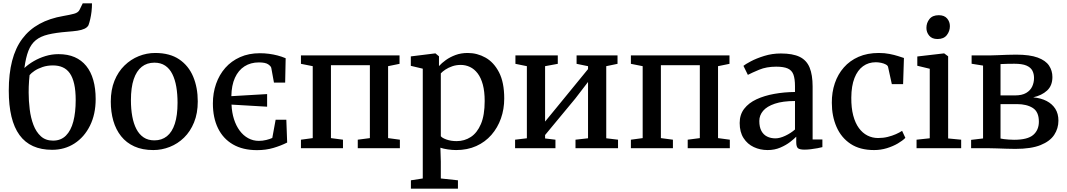

<svg xmlns="http://www.w3.org/2000/svg" viewBox="-20 -887 6383 1149"><path d="M292 9.5Q226.5 9.5 177.8 -12.5Q129 -34.5 96.8 -78.8Q64.5 -123 48.5 -189.5Q32.5 -256 32.5 -344.5Q32.5 -445.5 52.5 -522.8Q72.5 -600 113.2 -654.8Q154 -709.5 215.5 -743.5Q277 -777.5 360 -791.5Q398 -798 423.2 -804.8Q448.5 -811.5 456.5 -829L475 -867H530.5Q530.5 -842 527.8 -818.2Q525 -794.5 520.2 -773.5Q515.5 -752.5 509.5 -736Q502 -722.5 485.2 -714.8Q468.5 -707 442.8 -703.2Q417 -699.5 383 -697Q314 -691.5 268.2 -680.5Q222.5 -669.5 194.2 -646.5Q166 -623.5 150.2 -583.5Q134.5 -543.5 126 -480Q150 -502.5 182.2 -521.2Q214.5 -540 252.2 -551.5Q290 -563 330 -563Q385.5 -563 426.8 -545Q468 -527 496 -492.5Q524 -458 538.2 -408Q552.5 -358 552.5 -294Q552.5 -203.5 518.5 -135Q484.5 -66.5 425.8 -28.5Q367 9.5 292 9.5ZM297.5 -45.5Q344.5 -45.5 374.5 -75.5Q404.5 -105.5 418.8 -160Q433 -214.5 433 -288Q433 -344.5 424 -384.2Q415 -424 397.8 -448.5Q380.5 -473 355.2 -484.2Q330 -495.5 297 -495.5Q263 -495.5 234.8 -486Q206.5 -476.5 186.5 -463Q166.5 -449.5 157 -437.5Q155.5 -422.5 154 -404.8Q152.5 -387 152 -368.5Q151.5 -350 151.5 -333.5Q151.5 -283.5 157.8 -232.8Q164 -182 180 -139.8Q196 -97.5 224.5 -71.5Q253 -45.5 297.5 -45.5Z M643 -279Q643 -349.5 665 -403.8Q687 -458 725 -495Q763 -532 810.5 -551Q858 -570 908.5 -570Q996 -570 1052.2 -532Q1108.5 -494 1136 -428.5Q1163.5 -363 1163.5 -280Q1163.5 -209 1141.2 -154.5Q1119 -100 1081.2 -63.2Q1043.5 -26.5 995.8 -7.8Q948 11 897.5 11Q832 11 784 -10.8Q736 -32.5 704.8 -71.8Q673.5 -111 658.2 -164Q643 -217 643 -279ZM904 -47Q948 -47 979 -71.8Q1010 -96.5 1026.2 -146.5Q1042.5 -196.5 1042.5 -272Q1042.5 -324 1035 -367.8Q1027.5 -411.5 1011.2 -444Q995 -476.5 968.5 -494.2Q942 -512 904 -512Q859.5 -512 828.2 -487.2Q797 -462.5 780.2 -412.8Q763.5 -363 763.5 -287Q763.5 -234.5 771.5 -190.8Q779.5 -147 796.2 -114.8Q813 -82.5 839.5 -64.8Q866 -47 904 -47Z M1518 11.5Q1433 11.5 1374 -22.8Q1315 -57 1284.5 -119.8Q1254 -182.5 1254 -268Q1254 -330.5 1273 -385Q1292 -439.5 1328.2 -480.8Q1364.5 -522 1416.8 -545.2Q1469 -568.5 1535 -568.5Q1563 -568.5 1589.5 -565Q1616 -561.5 1641 -555Q1666 -548.5 1689.5 -538.5L1686.5 -392.5H1619.5L1603.5 -480.5Q1601.5 -490.5 1585 -502Q1568.5 -513.5 1529.5 -513.5Q1480 -513.5 1443.2 -490Q1406.5 -466.5 1386 -421.5Q1365.5 -376.5 1364.5 -311.5L1578.5 -324V-248.5L1365.5 -261Q1367.5 -213.5 1380.2 -173.8Q1393 -134 1414.5 -105Q1436 -76 1465.2 -60Q1494.5 -44 1529 -44Q1551.5 -44 1573.8 -49.5Q1596 -55 1609.5 -61.5L1629.5 -170.5H1693.5L1698.5 -34Q1661 -15 1616.2 -1.8Q1571.5 11.5 1518 11.5Z M1781 0V-51L1851.5 -60.5V-491L1781 -505V-555.5H2371V-505L2302.5 -491V-60.5L2373 -51V0H2121V-51L2193.5 -60.5V-497H1960.5V-60.5L2032.5 -51V0Z M2439 242V192L2510 181V-476L2438.5 -493V-549.5L2584 -567.5H2586L2607 -550V-491.5Q2623 -509.5 2648 -527.5Q2673 -545.5 2706 -557.8Q2739 -570 2779 -570Q2836 -570 2885.8 -542Q2935.5 -514 2966.5 -454Q2997.5 -394 2997.5 -297.5Q2997.5 -234 2977.8 -178.2Q2958 -122.5 2920.8 -79.8Q2883.5 -37 2830.2 -13Q2777 11 2709.5 11Q2686 11 2659.2 7Q2632.5 3 2615.5 -3L2618 80.5V181L2720.5 192V242ZM2713 -42.5Q2759.5 -42.5 2797.5 -67.2Q2835.5 -92 2858 -144.8Q2880.5 -197.5 2880.5 -282.5Q2880.5 -339.5 2869.5 -380.5Q2858.5 -421.5 2838.5 -447.8Q2818.5 -474 2792.5 -486.2Q2766.5 -498.5 2737 -498.5Q2710 -498.5 2686.8 -490.5Q2663.5 -482.5 2645.8 -470.8Q2628 -459 2618 -448V-72Q2625.5 -61.5 2652 -52Q2678.5 -42.5 2713 -42.5Z M3062.5 0V-51L3133 -59.5V-491L3064.5 -505V-555.5H3318V-505L3242 -491V-159.5L3313 -246L3499 -473.5V-491L3430.5 -505V-555.5H3675.5V-505L3608 -491V-59.5L3678.5 -51V0H3424V-51L3499 -59.5V-396.5L3423 -297.5L3242 -79V-58.5L3304 -51V0Z M3755.5 0V-51L3826 -60.5V-491L3755.5 -505V-555.5H4345.5V-505L4277 -491V-60.5L4347.5 -51V0H4095.5V-51L4168 -60.5V-497H3935V-60.5L4007 -51V0Z M4574 11Q4529 11 4491 -6.8Q4453 -24.5 4429.8 -60.5Q4406.5 -96.5 4406.5 -151Q4406.5 -201 4433.5 -236Q4460.5 -271 4507.2 -292.8Q4554 -314.5 4613.5 -325.2Q4673 -336 4737.5 -336.5V-371Q4737.5 -415 4728.2 -440.5Q4719 -466 4694.5 -477Q4670 -488 4625 -488Q4567 -488 4523.2 -469.8Q4479.5 -451.5 4455.5 -439L4429 -493Q4439.5 -502 4472.8 -519.8Q4506 -537.5 4553.2 -552.2Q4600.5 -567 4653 -567Q4724 -567 4765.5 -546.8Q4807 -526.5 4825 -482.8Q4843 -439 4843 -369.5V-52.5H4901.5V-6.5Q4890.5 -3.5 4871.8 0Q4853 3.5 4832.2 6Q4811.5 8.5 4794.5 8.5Q4767 8.5 4756 0.5Q4745 -7.5 4745 -37.5V-69Q4732.5 -56 4708.2 -37.2Q4684 -18.5 4649.8 -3.8Q4615.5 11 4574 11ZM4620.5 -59Q4646.5 -59 4679.5 -74.5Q4712.5 -90 4737.5 -112V-282.5Q4664.5 -282.5 4617 -266.5Q4569.5 -250.5 4546.8 -223.8Q4524 -197 4524 -163Q4524 -126.5 4536.5 -103.5Q4549 -80.5 4570.8 -69.8Q4592.5 -59 4620.5 -59Z M5210.5 11Q5126 11 5070 -26.2Q5014 -63.5 4986 -127.8Q4958 -192 4958 -272Q4957.5 -334.5 4975.8 -388.5Q4994 -442.5 5029.8 -483.2Q5065.5 -524 5118 -547Q5170.5 -570 5239 -570Q5274 -570 5303 -564.2Q5332 -558.5 5353.8 -551.5Q5375.5 -544.5 5389.5 -540L5384.5 -383.5H5317L5294.5 -486.5Q5292.5 -495 5281 -501.2Q5269.5 -507.5 5253.2 -511Q5237 -514.5 5221 -514.5Q5177.5 -514.5 5144.8 -490.8Q5112 -467 5093.5 -420Q5075 -373 5074.5 -302.5Q5074 -241.5 5086 -196Q5098 -150.5 5119.8 -120.8Q5141.5 -91 5171 -76Q5200.5 -61 5235 -61Q5266 -61 5292.8 -67.8Q5319.5 -74.5 5341.5 -84.2Q5363.5 -94 5378.5 -104L5398 -62Q5382 -45.5 5353 -28.5Q5324 -11.5 5287.2 -0.2Q5250.5 11 5210.5 11Z M5465 0V-51L5544 -59.5V-475.5L5469.5 -493.5V-549L5628.5 -567.5H5630.5L5654 -550V-58.5L5732 -51V0ZM5590 -653.5Q5557.5 -653.5 5540.8 -673.5Q5524 -693.5 5524 -720Q5524 -750 5542.2 -773Q5560.5 -796 5597.5 -796H5598.5Q5631 -796 5647.8 -776.5Q5664.5 -757 5664.5 -730.5Q5664.5 -700.5 5646.2 -677Q5628 -653.5 5591 -653.5Z M6056.5 4Q6033 4 6002.8 3Q5972.5 2 5944.8 1Q5917 0 5900 0H5791.5V-50L5863 -58.5V-494.5L5794.5 -505.5V-555.5H5908Q5925 -555.5 5951.2 -556.8Q5977.5 -558 6006.8 -559Q6036 -560 6061 -560Q6142.5 -560 6190 -542.5Q6237.5 -525 6257.8 -494.5Q6278 -464 6278 -426Q6278 -374.5 6246.2 -345.2Q6214.5 -316 6163 -304.5Q6210 -300 6243.5 -282.5Q6277 -265 6295.5 -235.8Q6314 -206.5 6314 -165Q6314 -118.5 6288.8 -80Q6263.5 -41.5 6207.2 -18.8Q6151 4 6056.5 4ZM6048.5 -50.5Q6130 -50.5 6163.5 -79.8Q6197 -109 6197 -159Q6197 -218 6160.5 -241Q6124 -264 6066 -264H5967.5V-58Q5975 -56 5987.8 -54.5Q6000.5 -53 6016.2 -51.8Q6032 -50.5 6048.5 -50.5ZM5967.5 -316H6054Q6096 -316 6121 -330.8Q6146 -345.5 6157 -369.2Q6168 -393 6168 -420.5Q6168 -445.5 6157.8 -464.8Q6147.5 -484 6122.2 -494.8Q6097 -505.5 6050.5 -505.5Q6029.5 -505.5 6008.2 -505Q5987 -504.5 5967.5 -503.5Z"/></svg>

Font: Merriweather Medium
Style: Regular
Weight: 500
Version: Version 2.100